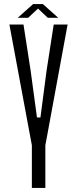

<svg xmlns="http://www.w3.org/2000/svg" viewBox="-20 -920 378 940"><path d="M136 0V-209L129 -246L26 -800H95L130 -574L161 -345H178L208 -574L243 -800H311L209 -246L202 -209V0ZM67 -833 142 -900H190L265 -833H214L166 -878L118 -833Z"/></svg>

Font: Big Shoulders Display
Style: Regular
Weight: 400
Designer: Patric King
Foundry: XO Type Co
Version: Version 1.000; ttfautohint (v1.8.2)